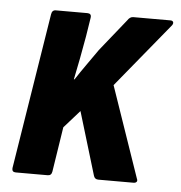

<svg xmlns="http://www.w3.org/2000/svg" viewBox="-42 -535 542 575"><g transform="rotate(5 228.5 -247.0)"><path d="M26 0Q14 0 15 -12L90 -481Q92 -494 103 -494H198Q204 -494 207 -491Q210 -488 209 -481L200 -424Q194 -389 188 -358Q182 -327 175 -293H177Q192 -316 209 -340Q226 -364 242 -387L319 -483Q326 -494 336 -494H448Q454 -494 456 -490Q458 -486 454 -480L295 -286L389 -13Q392 -7 389 -3.5Q386 0 380 0H274Q263 0 260 -11L203 -200L156 -147L135 -12Q133 0 122 0Z"/></g></svg>

Font: Sofia Sans Condensed ExtraBold
Style: Italic
Weight: 800
Italic angle: -9°
Version: Version 4.100